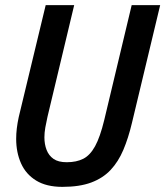

<svg xmlns="http://www.w3.org/2000/svg" viewBox="-20 -713 644 748"><path d="M223 15Q161 15 121 -9.5Q81 -34 62 -76.5Q43 -119 43 -172Q43 -192 45.5 -213Q48 -234 53 -257L158 -693H269L165 -258Q160 -236 156.5 -216Q153 -196 153 -178Q153 -151 161.5 -129Q170 -107 188.5 -94Q207 -81 240 -81Q278 -81 304.5 -94.5Q331 -108 350.5 -143.5Q370 -179 386 -245L493 -693H604L494 -234Q480 -175 460.5 -129Q441 -83 411 -51Q381 -19 335.5 -2Q290 15 223 15Z"/></svg>

Font: Ubuntu Sans Mono Medium
Style: Italic
Weight: 500
Italic angle: -13.5°
Monospace: yes
Designer: Dalton Maag Ltd
Foundry: Dalton Maag Ltd
Version: Version 1.006